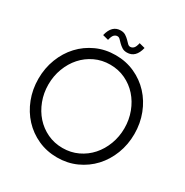

<svg xmlns="http://www.w3.org/2000/svg" viewBox="-217 -1150 1284 1334"><g transform="rotate(30 425.0 -483.0)"><path d="M572 -953Q551 -864 481 -864Q457 -864 441 -874.5Q425 -885 413 -897Q401 -909 391 -919.5Q381 -930 369 -930Q354 -930 342.5 -918.5Q331 -907 324 -875L278 -887Q299 -976 369 -976Q393 -976 409 -965.5Q425 -955 437 -943Q449 -931 459 -920.5Q469 -910 481 -910Q496 -910 507.5 -921.5Q519 -933 526 -965ZM810 -400Q810 -315 781 -240Q752 -165 700.5 -109.5Q649 -54 578.5 -22Q508 10 425 10Q342 10 271.5 -22Q201 -54 149.5 -109.5Q98 -165 69 -240Q40 -315 40 -400Q40 -485 69 -560Q98 -635 149.5 -690.5Q201 -746 271.5 -778Q342 -810 425 -810Q508 -810 578.5 -778Q649 -746 700.5 -690.5Q752 -635 781 -560Q810 -485 810 -400ZM730 -400Q730 -468 707 -529Q684 -590 643.5 -635.5Q603 -681 547 -707.5Q491 -734 425 -734Q359 -734 303 -707.5Q247 -681 206.5 -635.5Q166 -590 143 -529Q120 -468 120 -400Q120 -332 143 -271Q166 -210 206.5 -164.5Q247 -119 303 -92.5Q359 -66 425 -66Q491 -66 547 -92.5Q603 -119 643.5 -164.5Q684 -210 707 -271Q730 -332 730 -400Z"/></g></svg>

Font: Gauge
Style: Regular
Weight: 400
Designer: Daniel Pimley
Foundry: Daniel Pimley
Version: Version 2.0